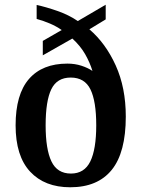

<svg xmlns="http://www.w3.org/2000/svg" viewBox="-20 -782 599 812"><path d="M277 10Q169 10 107.5 -56Q46 -122 46 -252Q46 -383 102.5 -448Q159 -513 265 -513Q297 -513 324.5 -504Q352 -495 371 -482Q360 -518 340 -553Q320 -588 286 -619L161 -548V-609L241 -655Q218 -671 191 -682.5Q164 -694 135 -702V-761Q173 -753 222 -736Q271 -719 309 -693L427 -762V-700L358 -658Q427 -599 469.5 -505Q512 -411 512 -289Q512 -137 452.5 -63.5Q393 10 277 10ZM280 -48Q337 -48 362 -99.5Q387 -151 387 -252Q387 -354 362.5 -404Q338 -454 279 -454Q221 -454 197 -404.5Q173 -355 173 -252Q173 -151 197.5 -99.5Q222 -48 280 -48Z"/></svg>

Font: Noto Serif Thai SemiCondensed SemiBold
Style: Regular
Weight: 600
Width: 4
Designer: Monotype Design Team
Foundry: Monotype Imaging Inc.
Version: Version 2.002; ttfautohint (v1.8.4.7-5d5b)